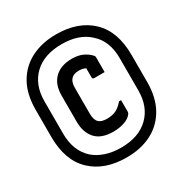

<svg xmlns="http://www.w3.org/2000/svg" viewBox="-170 -843 939 987"><g transform="rotate(-30 300.0 -350.0)"><path d="M300 -715Q431 -715 507.5 -642Q584 -569 584 -429V-269Q584 -177 548 -113.5Q512 -50 448.5 -17.5Q385 15 300 15Q169 15 92.5 -58Q16 -131 16 -271V-431Q16 -524 52 -587Q88 -650 152 -682.5Q216 -715 300 -715ZM300 -657Q195 -657 136 -600.5Q77 -544 77 -446V-255Q77 -152 140 -95Q169 -70 209.5 -56.5Q250 -43 300 -43Q405 -43 464 -100Q523 -157 523 -254V-445Q523 -548 461 -602Q403 -657 300 -657ZM308 -566Q344 -566 370.5 -554Q397 -542 415 -522Q420 -517 420 -511V-422H359Q348 -422 348 -433V-486Q333 -495 308 -495Q247 -495 247 -429V-276Q247 -238 263 -223Q277 -208 312 -208Q344 -208 366 -219Q388 -230 409 -255H421V-186Q421 -179 416 -173Q402 -154 372 -144Q342 -134 307 -134Q236 -134 202 -171.5Q168 -209 168 -273V-428Q168 -494 205 -530Q242 -566 308 -566Z"/></g></svg>

Font: Recursive Sn Lnr St SmB
Style: Regular
Weight: 600
Version: Version 1.079;hotconv 1.0.112;makeotfexe 2.5.65598; ttfautoh